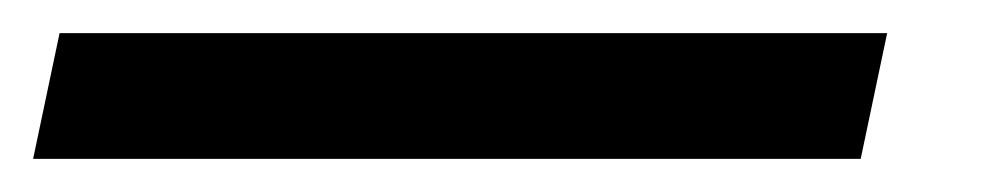

<svg xmlns="http://www.w3.org/2000/svg" viewBox="-89 -20 609 116"><path d="M-53 0H447L431 76H-69Z"/></svg>

Font: Montserrat Alternates SemiBold
Style: Italic
Weight: 600
Italic angle: -11.3°
Designer: Julieta Ulanovsky
Foundry: Julieta Ulanovsky
Version: Version 7.200